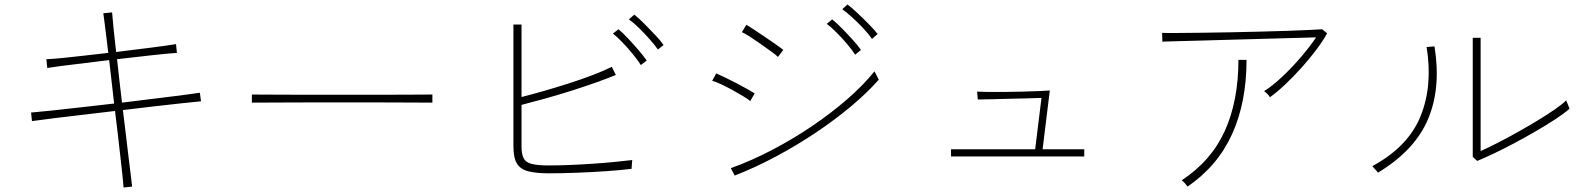

<svg xmlns="http://www.w3.org/2000/svg" viewBox="-20 -818 7040 853"><path d="M529 15Q528 -2 524 -39Q520 -76 514.5 -124.5Q509 -173 503 -225.5Q497 -278 491 -325Q425 -317 356 -309Q287 -301 225.5 -293.5Q164 -286 122 -280L118 -318Q152 -321 211 -327Q270 -333 342 -341.5Q414 -350 487 -358L465 -551Q386 -541 313.5 -532.5Q241 -524 190 -516L186 -555Q215 -556 259 -560.5Q303 -565 355.5 -571Q408 -577 461 -583Q457 -618 452.5 -653.5Q448 -689 444.5 -717.5Q441 -746 439 -759L478 -763Q480 -735 485 -686.5Q490 -638 496 -587Q577 -597 648 -606Q719 -615 762 -622L766 -583Q720 -580 649.5 -572Q579 -564 500 -555Q505 -509 510.5 -460.5Q516 -412 522 -362Q592 -371 659.5 -379Q727 -387 781.5 -394Q836 -401 868 -406L873 -368Q842 -365 785.5 -359Q729 -353 660.5 -345Q592 -337 526 -329Q532 -282 538 -230Q544 -178 550 -129.5Q556 -81 560.5 -44Q565 -7 567 11Z M1901 -362Q1866 -362 1804.5 -362.5Q1743 -363 1667 -363Q1591 -363 1509 -363Q1427 -363 1348.5 -363Q1270 -363 1205 -362.5Q1140 -362 1099 -362V-398Q1141 -398 1206 -397.5Q1271 -397 1349 -397Q1427 -397 1508.5 -397Q1590 -397 1666.5 -397Q1743 -397 1804 -397.5Q1865 -398 1901 -398Z M2418 -48Q2362 -48 2327 -57Q2292 -66 2276.5 -91.5Q2261 -117 2261 -168V-709H2297V-387Q2337 -397 2391.5 -412.5Q2446 -428 2504 -446.5Q2562 -465 2613 -484.5Q2664 -504 2698 -521L2716 -485Q2680 -470 2628 -451.5Q2576 -433 2517.5 -414.5Q2459 -396 2401.5 -380Q2344 -364 2297 -352V-169Q2297 -134 2306 -115.5Q2315 -97 2341.5 -90Q2368 -83 2418 -83Q2460 -83 2510.5 -85Q2561 -87 2612.5 -90.5Q2664 -94 2710 -98.5Q2756 -103 2789 -107Q2789 -107 2788 -97.5Q2787 -88 2786.5 -78.5Q2786 -69 2786 -68Q2739 -62 2673.5 -57.5Q2608 -53 2540.5 -50.5Q2473 -48 2418 -48ZM2903 -598Q2889 -618 2866 -644Q2843 -670 2818.5 -694Q2794 -718 2774 -732L2798 -753Q2816 -739 2841.5 -713.5Q2867 -688 2891.5 -662Q2916 -636 2928 -618ZM2827 -529Q2814 -550 2792 -577Q2770 -604 2746 -629Q2722 -654 2703 -669L2728 -688Q2745 -674 2770 -647.5Q2795 -621 2818 -594Q2841 -567 2853 -549Z M3244 -38 3227 -71Q3319 -104 3411.5 -152.5Q3504 -201 3589.5 -259Q3675 -317 3746 -379Q3817 -441 3865 -501Q3865 -501 3870 -491.5Q3875 -482 3879.5 -473.5Q3884 -465 3884 -464Q3834 -407 3762 -346.5Q3690 -286 3604 -228.5Q3518 -171 3426 -122Q3334 -73 3244 -38ZM3436 -565Q3431 -571 3410 -586.5Q3389 -602 3362 -621Q3335 -640 3311 -655.5Q3287 -671 3276 -675L3296 -708Q3311 -699 3334.5 -683.5Q3358 -668 3383.5 -650.5Q3409 -633 3430 -618.5Q3451 -604 3460 -596ZM3313 -369Q3303 -378 3281 -391Q3259 -404 3233 -418.5Q3207 -433 3183 -444Q3159 -455 3144 -459L3162 -492Q3178 -485 3203 -473Q3228 -461 3254.5 -447Q3281 -433 3302.5 -421Q3324 -409 3333 -403ZM3779 -575Q3766 -596 3743.5 -622.5Q3721 -649 3696.5 -673.5Q3672 -698 3653 -712L3677 -732Q3695 -718 3720 -692.5Q3745 -667 3769 -640.5Q3793 -614 3805 -596ZM3854 -645Q3840 -666 3816.5 -691Q3793 -716 3767.5 -739.5Q3742 -763 3722 -777L3745 -798Q3763 -785 3789.5 -760Q3816 -735 3841 -709.5Q3866 -684 3879 -667Z M4205 -123V-155H4579L4607 -383Q4582 -382 4541.5 -381Q4501 -380 4458 -379Q4415 -378 4378.5 -377Q4342 -376 4324 -376L4321 -411Q4335 -410 4367 -409.5Q4399 -409 4440.5 -409.5Q4482 -410 4524 -411Q4566 -412 4598.5 -413.5Q4631 -415 4644 -416L4612 -155H4797V-123Z M5622 -386Q5612 -402 5596 -413Q5634 -437 5678 -478.5Q5722 -520 5761.5 -566.5Q5801 -613 5827 -652Q5795 -651 5738 -649.5Q5681 -648 5610 -646Q5539 -644 5465 -642Q5391 -640 5325 -638Q5259 -636 5210.5 -635Q5162 -634 5144 -633L5143 -672Q5165 -671 5210.5 -671.5Q5256 -672 5316.5 -672.5Q5377 -673 5444 -674.5Q5511 -676 5577.5 -677.5Q5644 -679 5701 -681Q5758 -683 5798.5 -685Q5839 -687 5854 -688L5876 -670Q5858 -637 5828 -597Q5798 -557 5762.5 -517.5Q5727 -478 5690.5 -443.5Q5654 -409 5622 -386ZM5256 11Q5252 5 5245 -3Q5238 -11 5230 -17Q5361 -103 5421.5 -236.5Q5482 -370 5482 -552H5518Q5518 -363 5453.5 -221.5Q5389 -80 5256 11Z M6543 -103 6523 -121V-650H6558V-147Q6590 -161 6633 -183Q6676 -205 6721.5 -230.5Q6767 -256 6810 -282Q6853 -308 6887 -331.5Q6921 -355 6938 -372Q6938 -372 6942 -362.5Q6946 -353 6949.5 -344Q6953 -335 6953 -335Q6928 -313 6888 -287Q6848 -261 6800.5 -233.5Q6753 -206 6705 -180.5Q6657 -155 6614.5 -135Q6572 -115 6543 -103ZM6102 -51Q6102 -52 6095.5 -59Q6089 -66 6083 -73Q6077 -80 6077 -80Q6236 -166 6291 -301.5Q6346 -437 6318 -609L6353 -612Q6383 -428 6324.5 -289Q6266 -150 6102 -51Z"/></svg>

Font: Zen Kaku Gothic New Light
Style: Regular
Weight: 300
Designer: Yoshimichi Ohira
Foundry: Positype
Version: Version 1.002